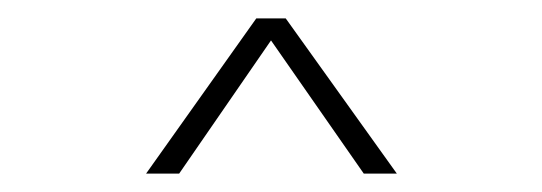

<svg xmlns="http://www.w3.org/2000/svg" viewBox="-20 -735 590 209"><path d="M139 -546 259 -715H291L412 -546H376L275 -691L175 -546Z"/></svg>

Font: Onest Thin
Style: Regular
Weight: 250
Designer: Dmitri Voloshin, Andrey Kudryavtsev
Foundry: Dmitri Voloshin, Andrey Kudryavtsev
Version: Version 1.000;gftools[0.9.33]